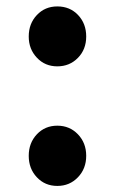

<svg xmlns="http://www.w3.org/2000/svg" viewBox="-20 -577 364 610"><path d="M162.1 -366.2Q123 -366.2 97.2 -393.6Q71.3 -420.9 71.3 -460.9Q71.3 -502 97.2 -529.3Q123 -556.6 162.1 -556.6Q202.1 -556.6 228 -529.3Q253.9 -502 253.9 -460.9Q253.9 -419.9 227.5 -393.1Q201.2 -366.2 162.1 -366.2ZM162.1 13.7Q123 13.7 97.2 -13.7Q71.3 -41 71.3 -82Q71.3 -123 97.2 -150.4Q123 -177.7 162.1 -177.7Q201.2 -177.7 227.5 -150.4Q253.9 -123 253.9 -82Q253.9 -41 227.5 -13.7Q201.2 13.7 162.1 13.7Z"/></svg>

Font: Gen Jyuu Gothic P Bold
Style: Bold
Weight: 700
Designer: [Source Han Sans]
Ryoko NISHIZUKA  (kana & ideographs); Paul D. Hunt (Latin, Greek & Cyrillic); Wenlong ZHANG  (bopomofo
Version: Version 1.002.20150607